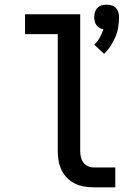

<svg xmlns="http://www.w3.org/2000/svg" viewBox="-20 -801 590 821"><path d="M425 -571 383 -610Q397 -623 406.5 -640Q416 -657 422 -676Q413 -677 405 -682Q397 -687 392 -694Q387 -701 385 -710Q383 -719 383 -728Q383 -738 386 -748.5Q389 -759 396.5 -767Q404 -775 414.5 -778Q425 -781 436 -781Q447 -781 457.5 -778Q468 -775 475.5 -767Q483 -759 486 -748.5Q489 -738 489 -728Q489 -706 485.5 -684.5Q482 -663 473.5 -643Q465 -623 453 -604.5Q441 -586 425 -571ZM473 0H381Q360 0 339.5 -3.5Q319 -7 300.5 -16Q282 -25 267 -40Q252 -55 243 -74Q234 -93 230.5 -113.5Q227 -134 227 -155V-655H87V-740H323V-155Q323 -142 326 -129Q329 -116 336.5 -106Q344 -96 356 -90.5Q368 -85 381 -85H473Z"/></svg>

Font: Lode Dark
Style: Bold
Weight: 700
Monospace: yes
Designer: Belleve Invis
Foundry: Belleve Invis
Version: Version 29.2.0; ttfautohint (v1.8.3)